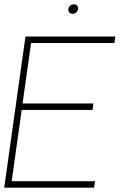

<svg xmlns="http://www.w3.org/2000/svg" viewBox="-30 -869 576 889"><path d="M-10.5 0 88 -700H504L500 -670H114L74.5 -390H402.5L398.5 -360H70.5L24 -30H410L405.5 0ZM306.5 -805Q297 -805 291 -811.2Q285 -817.5 286.5 -827Q287.5 -837 295.2 -843Q303 -849 312.5 -849Q321.5 -849 327 -843Q332.5 -837 331.5 -827Q330 -817.5 322.8 -811.2Q315.5 -805 306.5 -805Z"/></svg>

Font: Urbanist Thin
Style: Italic
Weight: 100
Italic angle: -8°
Designer: Corey Hu
Foundry: Corey Hu
Version: Version 1.321; ttfautohint (v1.8.4.7-5d5b)